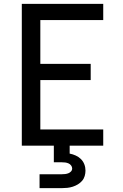

<svg xmlns="http://www.w3.org/2000/svg" viewBox="-20 -755 640 995"><path d="M93 0V-735H515V-651H189V-424H450V-340H189V-84H515V0ZM185 220V148H300Q309 148 317.5 147Q326 146 334 143Q342 140 348 133.5Q354 127 354 118Q354 110 348.5 102.5Q343 95 334.5 91.5Q326 88 317.5 87Q309 86 300 86H259V0H341V41Q357 44 372.5 51Q388 58 399.5 69.5Q411 81 417 96.5Q423 112 423 129Q423 143 419 157Q415 171 405.5 182Q396 193 383.5 200.5Q371 208 357 212.5Q343 217 328.5 218.5Q314 220 300 220Z"/></svg>

Font: Iosevka Aile Medium
Style: Regular
Weight: 500
Designer: Belleve Invis
Foundry: Belleve Invis
Version: Version 27.3.5; ttfautohint (v1.8.4)